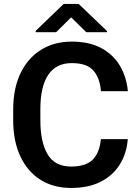

<svg xmlns="http://www.w3.org/2000/svg" viewBox="-20 -929 694 959"><path d="M483.9 -233.9H618.2Q612.8 -163.1 578.6 -107.9Q544.4 -52.7 483.4 -21.5Q422.4 9.8 335.4 9.8Q246.1 9.8 181.2 -31.7Q116.2 -73.2 81.1 -149.2Q45.9 -225.1 45.9 -328.1V-382.3Q45.9 -485.8 81.8 -561.8Q117.7 -637.7 183.6 -679.4Q249.5 -721.2 338.4 -721.2Q425.3 -721.2 485.1 -689.2Q544.9 -657.2 578.4 -601.6Q611.8 -545.9 618.7 -473.6H484.4Q478.5 -540.5 446 -577.1Q413.6 -613.8 338.4 -613.8Q260.3 -613.8 220.9 -555.2Q181.6 -496.6 181.6 -383.3V-328.1Q181.6 -219.2 217.8 -158.2Q253.9 -97.2 335.4 -97.2Q409.2 -97.2 443.4 -131.8Q477.5 -166.5 483.9 -233.9ZM373 -909.2 514.6 -773.9V-768.1H411.1L335.4 -842.3L260.3 -768.1H158.2V-774.9L297.9 -909.2Z"/></svg>

Font: Vazirmatn FD SemiBold
Style: Regular
Weight: 600
Designer: Saber Rastikerdar
Foundry: Saber Rastikerdar
Version: Version 33.001